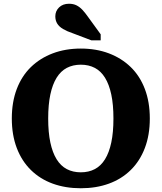

<svg xmlns="http://www.w3.org/2000/svg" viewBox="-20 -987 862 1024"><path d="M411 17Q329 17 261.5 -7.5Q194 -32 145 -80Q96 -128 69.5 -197.5Q43 -267 43 -355Q43 -443 69.5 -512.5Q96 -582 145 -629.5Q194 -677 261.5 -702.5Q329 -728 411 -728Q493 -728 560.5 -702.5Q628 -677 677 -629.5Q726 -582 752.5 -512.5Q779 -443 779 -355Q779 -267 752.5 -197.5Q726 -128 677 -80Q628 -32 560.5 -7.5Q493 17 411 17ZM411 -68Q453 -68 485.5 -85Q518 -102 540 -137.5Q562 -173 573.5 -227Q585 -281 585 -355Q585 -429 573.5 -483Q562 -537 540 -572.5Q518 -608 485.5 -625Q453 -642 411 -642Q369 -642 336.5 -625Q304 -608 282 -572.5Q260 -537 248.5 -483Q237 -429 237 -355Q237 -281 248.5 -227Q260 -173 282 -137.5Q304 -102 336.5 -85Q369 -68 411 -68ZM448 -899Q434 -919 419.5 -934.5Q405 -950 388 -958.5Q371 -967 348 -967Q315 -967 295 -947.5Q275 -928 275 -900Q275 -878 285 -861.5Q295 -845 316 -832.5Q337 -820 367 -810L467 -772H517V-804Z"/></svg>

Font: Roboto Serif
Style: Bold
Weight: 700
Designer: Greg Gazdowicz
Foundry: Commercial Type
Version: Version 1.008